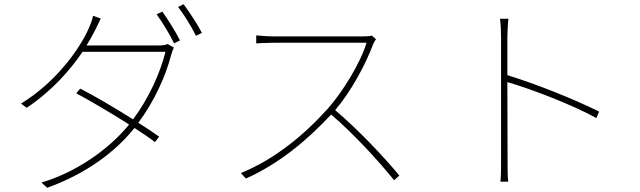

<svg xmlns="http://www.w3.org/2000/svg" viewBox="-20 -846 3040 912"><path d="M391 -630C407 -656 421 -681 432 -703C440 -719 450 -741 459 -758L422 -771C419 -754 409 -728 404 -717C364 -621 250 -458 80 -354L107 -334C230 -417 315 -515 372 -600H766C742 -502 687 -379 612 -279C525 -334 423 -394 361 -425L342 -403C402 -371 506 -310 593 -255L588 -248C493 -134 340 -27 177 21L204 46C392 -22 525 -124 612 -230L619 -238C658 -213 693 -189 716 -171L736 -197C711 -215 676 -238 637 -263C712 -363 767 -484 793 -585C795 -592 801 -611 806 -620L776 -637C766 -632 755 -630 732 -630ZM724 -778C751 -741 788 -680 807 -640L835 -654C813 -698 776 -756 751 -791ZM826 -813C855 -776 888 -721 911 -676L939 -690C919 -729 879 -790 852 -826Z M1746 -677C1735 -674 1721 -673 1700 -673H1281C1249 -673 1197 -678 1197 -678V-640C1197 -640 1251 -643 1281 -643H1721C1693 -548 1608 -410 1538 -331C1426 -206 1285 -89 1124 -24L1148 2C1308 -69 1442 -183 1553 -302C1661 -210 1783 -76 1852 10L1877 -12C1806 -98 1685 -227 1572 -323C1646 -409 1717 -540 1752 -635C1754 -641 1762 -655 1766 -660Z M2826 -316C2705 -376 2521 -449 2390 -489V-669C2390 -688 2392 -731 2395 -757H2355C2359 -730 2360 -690 2360 -669V-81C2360 -46 2360 -8 2357 17H2394C2391 -8 2391 -46 2391 -81L2390 -456C2501 -424 2700 -348 2813 -285Z"/></svg>

Font: Noto Sans CJK JP Thin
Style: Regular
Weight: 250
Designer: Ryoko NISHIZUKA (kana & ideographs); Paul D. Hunt (Latin, Greek & Cyrillic); Wenlong ZHANG (bopomofo); Sandoll Communica
Foundry: Adobe Systems Incorporated
Version: Version 1.004;PS 1.004;hotconv 1.0.82;makeotf.lib2.5.63406